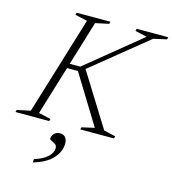

<svg xmlns="http://www.w3.org/2000/svg" viewBox="-155 -778 1034 1151"><g transform="rotate(15 361.5 -202.5)"><path d="M519.5 -31 592.5 -14 588.5 0H379L383 -14L461 -31.5L275 -334.5H207.5L115 -31L190.5 -14L186.5 0H-23L-19 -14L64 -31.5L249.5 -639L173.5 -656L177.5 -670H387L383 -656L300 -638.5L216.5 -363.5H282L619.5 -639L546 -656L550 -670H746L742 -656L661 -638L316 -358ZM219.5 100Q219.5 83.5 232.2 68.8Q245 54 270.5 54Q289.5 54 301.8 67Q314 80 314 106Q314 154.5 275.8 197.8Q237.5 241 155.5 265L157 244Q212 227 239 200.8Q266 174.5 266 147.5Q266 131 254.2 123.2Q242.5 115.5 231 110.8Q219.5 106 219.5 100Z"/></g></svg>

Font: Newsreader Text Light
Style: Italic
Weight: 300
Italic angle: -17°
Designer: Hugues Gentile
Foundry: Production Type
Version: Version 1.001